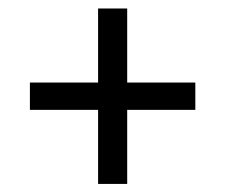

<svg xmlns="http://www.w3.org/2000/svg" viewBox="-20 -542 541 461"><path d="M285.4 -100.4H215.5V-521.6H285.4ZM51.8 -278.2V-343.8H449V-278.2Z"/></svg>

Font: Anek Odia Medium
Style: Regular
Weight: 500
Designer: Yesha Goshar & Mahesh Sahu (Odia), Yesha Goshar (Latin)
Foundry: Ek Type
Version: Version 1.003